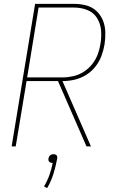

<svg xmlns="http://www.w3.org/2000/svg" viewBox="-20 -755 616 990"><path d="M40 0H61L117 -337H279L426 0H449L302 -337H304Q334 -337 364.5 -344Q395 -351 423 -368Q451 -385 471.5 -411Q492 -437 503 -466.5Q514 -496 519 -526Q524 -558 523 -590Q522 -622 510.5 -650Q499 -678 477 -698.5Q455 -719 425 -727Q395 -735 363 -735H161ZM120 -356 179 -716H363Q398 -716 430 -703.5Q462 -691 480 -662.5Q498 -634 501 -599Q504 -564 498 -529Q494 -502 484 -475Q474 -448 455.5 -424.5Q437 -401 412 -385Q387 -369 359 -362.5Q331 -356 304 -356ZM223 215Q244 179 256 140Q268 101 275 62Q276 56 274.5 50.5Q273 45 267.5 42.5Q262 40 256 40Q250 40 244 42.5Q238 45 234.5 50.5Q231 56 230 62Q229 68 230.5 73.5Q232 79 237.5 82Q243 85 249 85Q250 85 252 84Q246 116 235 147Q224 178 207 206Z"/></svg>

Font: Iosevka Sparkle Thin Oblique
Style: Regular
Weight: 100
Italic angle: -9°
Designer: Belleve Invis
Foundry: Belleve Invis
Version: Version 4.5.0; ttfautohint (v1.8.3)